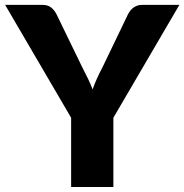

<svg xmlns="http://www.w3.org/2000/svg" viewBox="-34 -748 737 768"><path d="M419.5 -277V0H250.5V-277L-13.5 -728.5H135.5Q157.5 -728.5 170.2 -718.2Q183 -708 191.5 -692L294.5 -480Q307.5 -455 318 -433.2Q328.5 -411.5 336.5 -390.5Q344 -412 353.8 -433.8Q363.5 -455.5 376.5 -480L478.5 -692Q482 -698.5 487 -705Q492 -711.5 498.8 -716.8Q505.5 -722 514.2 -725.2Q523 -728.5 533.5 -728.5H683.5Z"/></svg>

Font: Lato ExtraBold
Style: Regular
Weight: 800
Designer: Lukasz Dziedzic with Adam Twardoch and Botio Nikoltchev
Foundry: tyPoland Lukasz Dziedzic
Version: Version 2.015; 2015-08-06; http://www.latofonts.com/